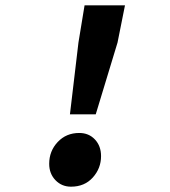

<svg xmlns="http://www.w3.org/2000/svg" viewBox="-20 -690 640 722"><path d="M243 -260 275 -530 298 -670H450L422 -530L340 -260ZM247 12Q212 12 188.5 -12.5Q165 -37 165 -74Q165 -122 197 -156Q229 -190 278 -190Q314 -190 337 -165.5Q360 -141 360 -103Q360 -57 329 -22.5Q298 12 247 12Z"/></svg>

Font: Source Code Pro ExtraLight ExtraBold
Style: Italic
Weight: 800
Italic angle: -11°
Monospace: yes
Version: Version 1.016;hotconv 1.0.116;makeotfexe 2.5.65601